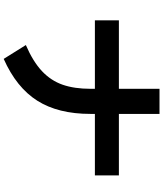

<svg xmlns="http://www.w3.org/2000/svg" viewBox="58 -898 884 1040"><g transform="rotate(90 500.0 -378.0)"><path d="M930 -580V-450H597V-426Q597 -251 525.5 -138Q454 -25 299 44L224 -76Q314 -115 365.5 -163.5Q417 -212 439 -275.5Q461 -339 461 -426V-450H90V-580H461V-800H597V-580Z"/></g></svg>

Font: IBM Plex Sans JP
Style: Bold
Weight: 700
Designer: Mike Abbink; Paul van der Laan; Pieter van Rosmalen; Wujin Sim; Yejin Wi; Jinhee Kim; Boomi Park; Yona Kim; Kichan Ma
Foundry: Sandoll Inc.
Version: Version 1.001